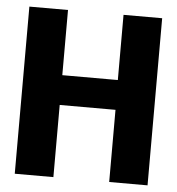

<svg xmlns="http://www.w3.org/2000/svg" viewBox="-48 -668 658 713"><g transform="rotate(5 281.5 -311.5)"><path d="M33 0H177V-269H385V0H528V-623H384V-380H177V-623H33Z"/></g></svg>

Font: Inconsolata SemiExpanded Black
Style: Regular
Weight: 900
Width: 6
Monospace: yes
Designer: Raph Levien, Cyreal, Brenton Simpson
Foundry: Raph Levien, Cyreal, Google
Version: Version 3.100